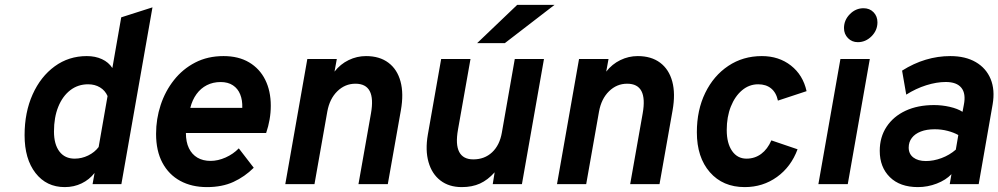

<svg xmlns="http://www.w3.org/2000/svg" viewBox="-20 -752 4077 784"><path d="M244.4 12Q169.7 12 125 -45.5Q80.4 -102.9 80.4 -199.8Q80.4 -293.3 113.2 -366.4Q146 -439.4 203.4 -481.2Q260.8 -523 334.4 -523Q369.2 -523 396.4 -510.4Q423.5 -497.9 438.8 -474.2L475 -681.2L602.6 -722L475.6 0H358L366.2 -45.8Q344.7 -18.3 313.3 -3.2Q281.9 12 244.4 12ZM284.8 -104.2Q313.7 -104.2 340.1 -117.1Q366.6 -130.1 382.8 -151.6L419.2 -359.8Q409.1 -382.7 388.3 -395.2Q367.5 -407.8 339.8 -407.8Q298.2 -407.8 266.9 -383.6Q235.5 -359.4 217.9 -316Q200.4 -272.6 200.4 -215Q200.4 -162.5 222.7 -133.3Q244.9 -104.2 284.8 -104.2Z M825.1 12Q762.7 12 716 -13.4Q669.4 -38.7 643.3 -87.2Q617.3 -135.7 617.3 -205.4Q617.3 -266.4 636 -323.2Q654.7 -380 690.4 -425.1Q726 -470.2 777 -496.6Q828 -523 892.7 -523Q954 -523 997.1 -497.4Q1040.3 -471.8 1063 -426.2Q1085.7 -380.6 1085.7 -320.4Q1085.7 -291.6 1080.8 -263.8Q1076 -235.9 1066.7 -208.8H739.1Q739.1 -172.2 751.4 -146.8Q763.7 -121.5 786.2 -108.2Q808.8 -95 839.9 -95Q870 -95 901.2 -108.9Q932.4 -122.8 955.1 -146.2L1016.1 -67Q979.5 -30.5 933.2 -9.2Q887 12 825.1 12ZM757.1 -311.6H969.3Q970.4 -343 960.8 -366.6Q951.3 -390.3 931.2 -403.6Q911.1 -417 881.1 -417Q849.8 -417 824.8 -404.3Q799.8 -391.6 782.5 -367.9Q765.2 -344.2 757.1 -311.6Z M1144.9 0 1234.9 -511H1355.3L1345.9 -459.6Q1369.9 -490.3 1403.6 -506.6Q1437.3 -523 1474.5 -523Q1530 -523 1566 -495.9Q1602.1 -468.9 1615.5 -419.2Q1629 -369.5 1616.9 -301.6L1563.5 0H1443.7L1494.7 -288.4Q1505.6 -349.6 1489.8 -379.9Q1474 -410.2 1431.3 -410.2Q1388.8 -410.2 1357.3 -379.3Q1325.8 -348.4 1316.5 -296.4L1264.1 0Z M1865.6 12Q1813.5 12 1778.5 -14.9Q1743.5 -41.8 1729.8 -90.1Q1716 -138.4 1727 -202.2L1781.4 -511H1901.2L1850.2 -223.2Q1839.2 -162 1855.1 -131.6Q1871 -101.2 1912.6 -101.2Q1958.5 -101.2 1989.4 -130.1Q2020.3 -159 2029.2 -210.2L2082 -511H2201.2L2111.2 0H1992L1999.8 -48.4Q1971.7 -17 1939.8 -2.5Q1907.9 12 1865.6 12ZM1928.4 -576 2091.8 -732H2244.2L2041.6 -576Z M2254.4 0 2344.4 -511H2464.8L2455.4 -459.6Q2479.4 -490.3 2513.1 -506.6Q2546.8 -523 2584 -523Q2639.5 -523 2675.6 -495.9Q2711.6 -468.9 2725.1 -419.2Q2738.5 -369.5 2726.4 -301.6L2673 0H2553.2L2604.2 -288.4Q2615.1 -349.6 2599.3 -379.9Q2583.5 -410.2 2540.8 -410.2Q2498.3 -410.2 2466.8 -379.3Q2435.3 -348.4 2426 -296.4L2373.6 0Z M3021.1 12Q2931.7 12 2878.6 -48.8Q2825.5 -109.5 2825.5 -212Q2825.5 -302.5 2859.7 -372.7Q2893.9 -442.9 2953.9 -482.9Q3013.8 -523 3090.9 -523Q3160.3 -523 3209.6 -484.4Q3258.9 -445.8 3273.5 -379.8L3156.5 -341.2Q3149.6 -373.9 3128.8 -390.9Q3108.1 -407.8 3075.9 -407.8Q3039.2 -407.8 3010.1 -383.4Q2981 -358.9 2964.2 -316.7Q2947.5 -274.5 2947.5 -221Q2947.5 -167.1 2969.3 -135.6Q2991.1 -104.2 3028.3 -104.2Q3061.9 -104.2 3088.1 -123.5Q3114.2 -142.9 3129.7 -178.8L3236.7 -142.4Q3210.1 -70.7 3152.6 -29.4Q3095 12 3021.1 12Z M3321.7 0 3411.7 -511H3531.7L3441.7 0ZM3482.7 -579.8Q3458.8 -579.8 3442.6 -596.3Q3426.3 -612.9 3426.3 -637.4Q3426.3 -669.9 3450.2 -694.1Q3474 -718.4 3506.1 -718.4Q3531.1 -718.4 3547 -702Q3562.9 -685.7 3562.9 -660.8Q3562.9 -628.1 3538.9 -604Q3514.8 -579.8 3482.7 -579.8Z M3728.3 12Q3654.9 12 3613.6 -28.7Q3572.3 -69.4 3572.3 -136Q3572.3 -192.2 3600.1 -234.3Q3627.9 -276.5 3677.7 -299.8Q3727.5 -323 3794.1 -323Q3826.5 -323 3858.3 -315.7Q3890.2 -308.4 3910.3 -295.4L3915.7 -324Q3924.8 -369.6 3905.7 -393.4Q3886.6 -417.2 3841.9 -417.2Q3804.5 -417.2 3762.2 -403.9Q3719.9 -390.6 3680.5 -365.6L3663.5 -463.6Q3710.7 -493.4 3760 -508.2Q3809.3 -523 3860.5 -523Q3922.2 -523 3964.4 -498.4Q4006.7 -473.8 4025.1 -429.4Q4043.4 -384.9 4033.3 -326L3976.3 0H3858.1L3865.1 -40.8Q3842.4 -16.8 3805.1 -2.4Q3767.7 12 3728.3 12ZM3760.7 -94.4Q3792 -94.4 3824.6 -106.5Q3857.1 -118.6 3882.9 -141L3893.1 -200.6Q3874.5 -211.1 3849.4 -217.6Q3824.3 -224.2 3796.7 -224.2Q3763.7 -224.2 3739.9 -214.9Q3716.1 -205.7 3703.3 -188.8Q3690.5 -172 3690.5 -149.4Q3690.5 -123.6 3709.4 -109Q3728.4 -94.4 3760.7 -94.4Z"/></svg>

Font: Overpass
Style: Italic
Weight: 400
Italic angle: -10°
Designer: Delve Withrington, Dave Bailey, Thomas Jockin
Foundry: Delve Fonts LLC
Version: Version 4.000